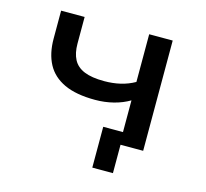

<svg xmlns="http://www.w3.org/2000/svg" viewBox="-93 -603 896 836"><g transform="rotate(15 354.5 -184.5)"><path d="M484 128H391V-56H556V0H484ZM480 0V-199Q448 -180 408.5 -170Q369 -160 326 -160Q240 -160 186.5 -185Q133 -210 108 -257Q83 -304 83 -371V-497H189V-377Q189 -334 204 -305.5Q219 -277 253 -263Q287 -249 343 -249Q382 -249 416 -257Q450 -265 480 -282V-497H586V0Z"/></g></svg>

Font: Nunito Sans 7pt SemiExpanded Medium
Style: Regular
Weight: 500
Width: 6
Designer: Vernon Adams
Foundry: Vernon Adams
Version: Version 3.101;gftools[0.9.27]